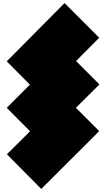

<svg xmlns="http://www.w3.org/2000/svg" viewBox="-20 -1021 703 1252"><path d="M475 -318 627 -166 249 211 25 -15 176 -165 24 -318 66 -360 175 -469 24 -621 401 -1001 627 -775 476 -623 627 -472 625 -469H627Z"/></svg>

Font: El Pececito
Style: Regular
Weight: 400
Designer: deFharo
Foundry: deFharo
Version: El Pececito Version 1.000